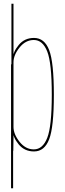

<svg xmlns="http://www.w3.org/2000/svg" viewBox="-20 -805 348 1025"><path d="M39 200H50V-461.5H39ZM41 0H51L52 -66V-785H41ZM161.5 3.5Q217.5 3.5 242.5 -61.5Q267.5 -126.5 267.5 -299Q267.5 -472.5 242.5 -537.5Q217.5 -602.5 161.5 -602.5Q111 -602.5 80 -565Q49 -527.5 49 -493.5L52 -472.5Q52 -511 84.2 -551.2Q116.5 -591.5 160.5 -591.5Q208 -591.5 232.2 -530Q256.5 -468.5 256.5 -299Q256.5 -130.5 232.2 -69Q208 -7.5 160.5 -7.5Q116.5 -7.5 84.2 -48.2Q52 -89 52 -127.5L49 -105.5Q49 -71.5 80 -34Q111 3.5 161.5 3.5Z"/></svg>

Font: Anybody Thin Condensed
Style: Regular
Weight: 100
Width: 3
Version: Version 1.113;gftools[0.9.25]